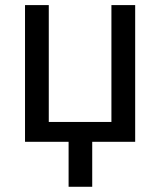

<svg xmlns="http://www.w3.org/2000/svg" viewBox="-20 -548 618 742"><path d="M245.1 0H76.7V-528.3H168.5V-76.7H410.6V-528.3H502.4V0H336.4V173.8H245.1Z"/></svg>

Font: Bert Sans Medium
Style: Regular
Weight: 500
Designer: Christian Robertson, Adam Twardoch, & Cristiano Sobral
Foundry: Google
Version: Version 12.135;January 10, 2020;FontCreator 12.0.0.2547 64-b